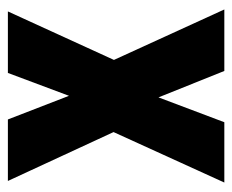

<svg xmlns="http://www.w3.org/2000/svg" viewBox="-71 -518 589 487"><g transform="rotate(-90 223.5 -274.5)"><path d="M132 -281 4 0H157L220 -167L287 0H443L315 -280L438 -549H282L224 -394L164 -549H8Z"/></g></svg>

Font: Noto Sans Sinhala UI ExtraCondensed ExtraBold
Style: Regular
Weight: 800
Width: 2
Designer: Jelle Bosma - Monotype Design Team
Foundry: Monotype Imaging Inc.
Version: Version 2.006